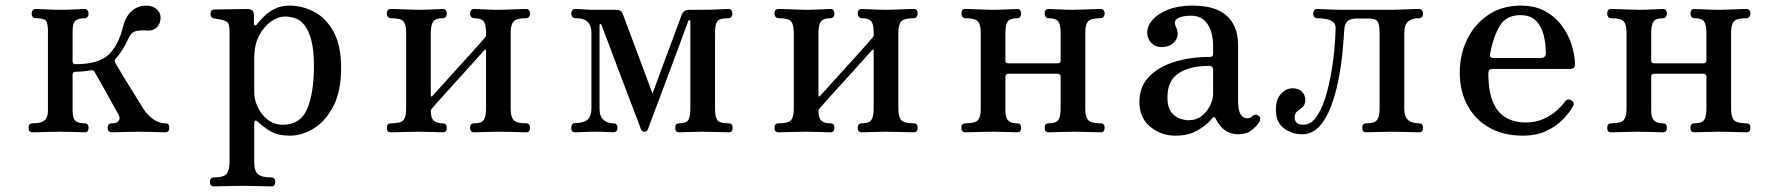

<svg xmlns="http://www.w3.org/2000/svg" viewBox="-20 -472 6343 685"><path d="M96 0Q82 0 82 -16Q82 -32 96 -32Q127 -32 139 -42.5Q151 -53 151 -77V-362Q151 -386 145 -396.5Q139 -407 107 -407Q100 -407 96.5 -412Q93 -417 93 -423Q93 -430 96.5 -435Q100 -440 107 -440Q118 -440 145 -438.5Q172 -437 196 -437Q221 -437 246.5 -438.5Q272 -440 282 -440Q289 -440 292.5 -435Q296 -430 296 -423Q296 -417 292.5 -412Q289 -407 282 -407Q260 -407 249.5 -398.5Q239 -390 239 -360V-253Q239 -243 250 -243Q331 -243 367 -276.5Q403 -310 420 -380Q430 -417 452 -434.5Q474 -452 501 -452Q524 -452 538.5 -439.5Q553 -427 553 -410Q553 -389 540.5 -375.5Q528 -362 507 -363Q478 -365 463 -360.5Q448 -356 440 -338Q430 -316 418 -296.5Q406 -277 393 -263Q387 -258 391 -248Q395 -242 409 -218Q423 -194 441 -165.5Q459 -137 473.5 -113Q488 -89 492 -83Q507 -60 527.5 -46Q548 -32 570 -32Q584 -32 584 -16Q584 0 570 0Q563 0 546 -0.5Q529 -1 509 -1.5Q489 -2 472 -2Q448 -2 418.5 -1Q389 0 379 0Q364 0 364 -16Q364 -32 379 -32Q397 -32 403.5 -41Q410 -50 403 -63Q400 -68 388 -89.5Q376 -111 361 -138Q346 -165 333.5 -187.5Q321 -210 317 -216Q314 -223 304 -221Q291 -219 277.5 -217.5Q264 -216 250 -216Q239 -216 239 -206V-79Q239 -49 249.5 -40.5Q260 -32 282 -32Q296 -32 296 -16Q296 0 282 0Q272 0 245.5 -1Q219 -2 195 -2Q179 -2 158.5 -1.5Q138 -1 120.5 -0.5Q103 0 96 0Z M743 193Q729 193 729 177Q729 161 743 161Q778 161 788.5 148Q799 135 799 106V-356Q799 -381 794 -389Q789 -397 775 -400Q769 -402 759.5 -403.5Q750 -405 744 -406Q731 -408 731 -422Q731 -438 745 -438Q748 -438 764 -438.5Q780 -439 801 -439Q822 -439 839 -439.5Q856 -440 862 -440Q886 -440 886 -419V-389Q886 -382 889.5 -381Q893 -380 897 -386Q905 -396 920 -411.5Q935 -427 958 -439.5Q981 -452 1013 -452Q1058 -452 1100.5 -430Q1143 -408 1170 -359Q1197 -310 1197 -229Q1197 -146 1169 -92.5Q1141 -39 1099 -13.5Q1057 12 1015 12Q971 12 944.5 -4Q918 -20 899 -38Q893 -44 890 -41.5Q887 -39 887 -34V108Q887 138 900.5 149.5Q914 161 948 161Q962 161 962 177Q962 193 948 193Q941 193 922 192.5Q903 192 881 191.5Q859 191 843 191Q827 191 806 191.5Q785 192 767.5 192.5Q750 193 743 193ZM990 -27Q1052 -27 1076 -84Q1100 -141 1100 -235Q1100 -294 1090.5 -329Q1081 -364 1066 -382.5Q1051 -401 1033 -407Q1015 -413 997 -413Q972 -413 946.5 -395Q921 -377 904 -344Q887 -311 887 -265V-143Q887 -117 899.5 -90Q912 -63 935 -45Q958 -27 990 -27Z M1375 0Q1360 0 1360 -16Q1360 -32 1375 -32Q1410 -32 1419.5 -43.5Q1429 -55 1429 -83V-356Q1429 -384 1419.5 -395.5Q1410 -407 1375 -407Q1368 -407 1364 -412Q1360 -417 1360 -423Q1360 -440 1375 -440Q1382 -440 1399 -439.5Q1416 -439 1436.5 -438Q1457 -437 1473 -437Q1497 -437 1523.5 -438.5Q1550 -440 1560 -440Q1574 -440 1574 -423Q1574 -417 1570.5 -412Q1567 -407 1560 -407Q1535 -407 1526 -395.5Q1517 -384 1517 -354V-132Q1517 -128 1519 -127.5Q1521 -127 1523 -130Q1525 -132 1544 -153Q1563 -174 1589.5 -203.5Q1616 -233 1643 -262.5Q1670 -292 1689 -313.5Q1708 -335 1710 -338Q1714 -342 1714 -348V-355Q1714 -385 1705.5 -396Q1697 -407 1672 -407Q1665 -407 1661 -412Q1657 -417 1657 -423Q1657 -440 1672 -440Q1682 -440 1708 -438.5Q1734 -437 1759 -437Q1775 -437 1795.5 -438Q1816 -439 1833.5 -439.5Q1851 -440 1857 -440Q1871 -440 1871 -423Q1871 -417 1867.5 -412Q1864 -407 1857 -407Q1823 -407 1812.5 -395.5Q1802 -384 1802 -356V-83Q1802 -55 1812.5 -43.5Q1823 -32 1857 -32Q1871 -32 1871 -16Q1871 0 1857 0Q1851 0 1833.5 -0.5Q1816 -1 1795.5 -1.5Q1775 -2 1759 -2Q1734 -2 1708 -1Q1682 0 1672 0Q1657 0 1657 -16Q1657 -32 1672 -32Q1697 -32 1705.5 -43.5Q1714 -55 1714 -85V-291Q1714 -294 1712 -295Q1710 -296 1708 -293Q1705 -290 1686.5 -269Q1668 -248 1641.5 -219Q1615 -190 1588.5 -160.5Q1562 -131 1543 -110Q1524 -89 1522 -86Q1517 -81 1517 -76Q1517 -51 1527.5 -41.5Q1538 -32 1560 -32Q1574 -32 1574 -16Q1574 0 1560 0Q1550 0 1523.5 -1Q1497 -2 1473 -2Q1457 -2 1436.5 -1.5Q1416 -1 1399 -0.5Q1382 0 1375 0Z M2032 0Q2018 0 2018 -16Q2018 -23 2021.5 -28Q2025 -33 2032 -33Q2064 -33 2077 -46Q2090 -59 2090 -84V-356Q2090 -379 2077.5 -393Q2065 -407 2033 -407Q2026 -407 2022 -412Q2018 -417 2018 -423Q2018 -430 2022 -435Q2026 -440 2033 -440Q2044 -440 2063 -438.5Q2082 -437 2106 -437H2177Q2198 -437 2202 -422Q2204 -417 2214.5 -388.5Q2225 -360 2240 -320.5Q2255 -281 2269.5 -241.5Q2284 -202 2295 -173Q2306 -144 2308 -138Q2311 -146 2321.5 -175Q2332 -204 2346.5 -243Q2361 -282 2375.5 -320.5Q2390 -359 2400 -386.5Q2410 -414 2412 -419Q2419 -437 2439 -437H2487Q2512 -437 2540.5 -438.5Q2569 -440 2579 -440Q2586 -440 2589.5 -435Q2593 -430 2593 -423Q2593 -417 2589.5 -412Q2586 -407 2579 -407Q2545 -407 2538 -394.5Q2531 -382 2531 -356V-83Q2531 -57 2538.5 -44.5Q2546 -32 2580 -32Q2594 -32 2594 -16Q2594 0 2580 0Q2570 0 2541 -1Q2512 -2 2487 -2Q2462 -2 2438 -1Q2414 0 2403 0Q2389 0 2389 -16Q2389 -32 2403 -32Q2429 -32 2436 -44.5Q2443 -57 2443 -85V-396Q2443 -400 2440 -400Q2437 -400 2436 -398Q2435 -396 2425 -368.5Q2415 -341 2399 -298Q2383 -255 2365 -207Q2347 -159 2331 -116Q2315 -73 2304 -44.5Q2293 -16 2292 -12Q2288 -2 2279 -2Q2270 -2 2266 -12Q2266 -14 2255.5 -41Q2245 -68 2229 -110.5Q2213 -153 2195 -200Q2177 -247 2161.5 -289Q2146 -331 2135.5 -357.5Q2125 -384 2125 -385Q2124 -387 2121.5 -386Q2119 -385 2119 -383V-84Q2119 -57 2133 -44.5Q2147 -32 2168 -32Q2183 -32 2183 -16Q2183 0 2168 0Q2158 0 2144.5 -1Q2131 -2 2106 -2Q2082 -2 2062.5 -1Q2043 0 2032 0Z M2758 0Q2743 0 2743 -16Q2743 -32 2758 -32Q2793 -32 2802.5 -43.5Q2812 -55 2812 -83V-356Q2812 -384 2802.5 -395.5Q2793 -407 2758 -407Q2751 -407 2747 -412Q2743 -417 2743 -423Q2743 -440 2758 -440Q2765 -440 2782 -439.5Q2799 -439 2819.5 -438Q2840 -437 2856 -437Q2880 -437 2906.5 -438.5Q2933 -440 2943 -440Q2957 -440 2957 -423Q2957 -417 2953.5 -412Q2950 -407 2943 -407Q2918 -407 2909 -395.5Q2900 -384 2900 -354V-132Q2900 -128 2902 -127.5Q2904 -127 2906 -130Q2908 -132 2927 -153Q2946 -174 2972.5 -203.5Q2999 -233 3026 -262.5Q3053 -292 3072 -313.5Q3091 -335 3093 -338Q3097 -342 3097 -348V-355Q3097 -385 3088.5 -396Q3080 -407 3055 -407Q3048 -407 3044 -412Q3040 -417 3040 -423Q3040 -440 3055 -440Q3065 -440 3091 -438.5Q3117 -437 3142 -437Q3158 -437 3178.5 -438Q3199 -439 3216.5 -439.5Q3234 -440 3240 -440Q3254 -440 3254 -423Q3254 -417 3250.5 -412Q3247 -407 3240 -407Q3206 -407 3195.5 -395.5Q3185 -384 3185 -356V-83Q3185 -55 3195.5 -43.5Q3206 -32 3240 -32Q3254 -32 3254 -16Q3254 0 3240 0Q3234 0 3216.5 -0.5Q3199 -1 3178.5 -1.5Q3158 -2 3142 -2Q3117 -2 3091 -1Q3065 0 3055 0Q3040 0 3040 -16Q3040 -32 3055 -32Q3080 -32 3088.5 -43.5Q3097 -55 3097 -85V-291Q3097 -294 3095 -295Q3093 -296 3091 -293Q3088 -290 3069.5 -269Q3051 -248 3024.5 -219Q2998 -190 2971.5 -160.5Q2945 -131 2926 -110Q2907 -89 2905 -86Q2900 -81 2900 -76Q2900 -51 2910.5 -41.5Q2921 -32 2943 -32Q2957 -32 2957 -16Q2957 0 2943 0Q2933 0 2906.5 -1Q2880 -2 2856 -2Q2840 -2 2819.5 -1.5Q2799 -1 2782 -0.5Q2765 0 2758 0Z M3424 0Q3410 0 3410 -16Q3410 -32 3424 -32Q3459 -32 3469 -43.5Q3479 -55 3479 -83V-356Q3479 -384 3469 -395.5Q3459 -407 3424 -407Q3417 -407 3413.5 -412Q3410 -417 3410 -423Q3410 -440 3424 -440Q3431 -440 3448.5 -439.5Q3466 -439 3486 -438Q3506 -437 3522 -437Q3547 -437 3573 -438.5Q3599 -440 3609 -440Q3623 -440 3623 -423Q3623 -417 3619.5 -412Q3616 -407 3609 -407Q3584 -407 3575.5 -395.5Q3567 -384 3567 -354V-255Q3567 -246 3579 -246H3752Q3764 -246 3764 -255V-354Q3764 -384 3755.5 -395.5Q3747 -407 3721 -407Q3714 -407 3710.5 -412Q3707 -417 3707 -423Q3707 -440 3721 -440Q3732 -440 3758 -438.5Q3784 -437 3809 -437Q3825 -437 3845 -438Q3865 -439 3882.5 -439.5Q3900 -440 3906 -440Q3921 -440 3921 -423Q3921 -417 3917 -412Q3913 -407 3906 -407Q3872 -407 3862 -395.5Q3852 -384 3852 -356V-83Q3852 -55 3862.5 -43.5Q3873 -32 3907 -32Q3921 -32 3921 -16Q3921 0 3907 0Q3901 0 3883.5 -0.5Q3866 -1 3845.5 -1.5Q3825 -2 3809 -2Q3784 -2 3758 -1Q3732 0 3721 0Q3707 0 3707 -16Q3707 -32 3721 -32Q3747 -32 3755.5 -43.5Q3764 -55 3764 -85V-199Q3764 -209 3752 -209H3579Q3567 -209 3567 -199V-77Q3567 -52 3577 -42Q3587 -32 3609 -32Q3623 -32 3623 -16Q3623 0 3609 0Q3599 0 3573 -1Q3547 -2 3522 -2Q3506 -2 3486 -1.5Q3466 -1 3448.5 -0.5Q3431 0 3424 0Z M4174 12Q4122 12 4083.5 -20Q4045 -52 4045 -109Q4045 -162 4078.5 -197.5Q4112 -233 4169.5 -251Q4227 -269 4297 -269Q4308 -269 4308 -279V-307Q4308 -357 4288 -386.5Q4268 -416 4229 -416Q4197 -416 4181.5 -406.5Q4166 -397 4175 -377Q4189 -347 4172.5 -325.5Q4156 -304 4124 -304Q4102 -304 4087.5 -319Q4073 -334 4073 -356Q4073 -380 4092.5 -402Q4112 -424 4148.5 -438Q4185 -452 4234 -452Q4318 -452 4357.5 -415Q4397 -378 4397 -313V-115Q4397 -79 4406 -64.5Q4415 -50 4428 -50Q4436 -50 4441 -52.5Q4446 -55 4450 -59Q4460 -68 4472 -58Q4480 -50 4473 -37Q4462 -20 4444 -6.5Q4426 7 4398 7Q4345 7 4318 -47Q4312 -61 4303 -48Q4289 -29 4255.5 -8.5Q4222 12 4174 12ZM4220 -43Q4248 -43 4267.5 -58.5Q4287 -74 4297.5 -96Q4308 -118 4308 -137V-222Q4308 -237 4294 -237Q4226 -237 4185.5 -211Q4145 -185 4145 -125Q4145 -89 4159 -71.5Q4173 -54 4190.5 -48.5Q4208 -43 4220 -43Z M4625 7Q4589 7 4560.5 -14.5Q4532 -36 4532 -80Q4532 -118 4550.5 -137.5Q4569 -157 4591 -157Q4613 -157 4625 -145Q4637 -133 4637 -116Q4637 -99 4627.5 -90.5Q4618 -82 4608.5 -75Q4599 -68 4599 -53Q4599 -42 4605.5 -34.5Q4612 -27 4631 -27Q4659 -27 4680 -60Q4701 -93 4715 -146Q4729 -199 4736.5 -258.5Q4744 -318 4745 -371Q4747 -407 4678 -407Q4672 -407 4668.5 -412Q4665 -417 4665 -423Q4665 -430 4668.5 -435Q4672 -440 4678 -440Q4689 -440 4718.5 -438.5Q4748 -437 4776 -437H4943Q4960 -437 4980.5 -438Q5001 -439 5018.5 -439.5Q5036 -440 5043 -440Q5050 -440 5053.5 -435Q5057 -430 5057 -423Q5057 -417 5053.5 -412Q5050 -407 5043 -407Q5018 -407 5004 -395.5Q4990 -384 4990 -354V-85Q4990 -55 5004 -43.5Q5018 -32 5043 -32Q5057 -32 5057 -16Q5057 0 5043 0Q5032 0 5001 -1Q4970 -2 4945 -2Q4921 -2 4893 -1Q4865 0 4854 0Q4840 0 4840 -16Q4840 -32 4854 -32Q4883 -32 4892.5 -43.5Q4902 -55 4902 -83V-356Q4902 -384 4895 -395Q4888 -406 4862 -406H4821Q4799 -406 4788 -397Q4777 -388 4776 -365Q4774 -332 4769.5 -284.5Q4765 -237 4755 -186.5Q4745 -136 4728.5 -92Q4712 -48 4686.5 -20.5Q4661 7 4625 7Z M5412 12Q5344 12 5293.5 -16.5Q5243 -45 5215.5 -96Q5188 -147 5188 -213Q5188 -278 5214.5 -332Q5241 -386 5290 -419Q5339 -452 5406 -452Q5456 -452 5492.5 -432Q5529 -412 5552.5 -380Q5576 -348 5587.5 -311Q5599 -274 5599 -241Q5599 -226 5580 -226H5305Q5290 -226 5290 -211Q5290 -144 5307.5 -105.5Q5325 -67 5355 -51Q5385 -35 5422 -35Q5458 -35 5485.5 -47Q5513 -59 5532.5 -76.5Q5552 -94 5563 -109Q5573 -123 5587 -113Q5600 -105 5591 -91Q5579 -70 5556 -46Q5533 -22 5497.5 -5Q5462 12 5412 12ZM5309 -265H5476Q5495 -265 5495 -282Q5495 -317 5487 -348Q5479 -379 5459.5 -398.5Q5440 -418 5404 -418Q5353 -418 5330 -378.5Q5307 -339 5296 -279Q5293 -265 5309 -265Z M5728 0Q5714 0 5714 -16Q5714 -32 5728 -32Q5763 -32 5773 -43.5Q5783 -55 5783 -83V-356Q5783 -384 5773 -395.5Q5763 -407 5728 -407Q5721 -407 5717.5 -412Q5714 -417 5714 -423Q5714 -440 5728 -440Q5735 -440 5752.5 -439.5Q5770 -439 5790 -438Q5810 -437 5826 -437Q5851 -437 5877 -438.5Q5903 -440 5913 -440Q5927 -440 5927 -423Q5927 -417 5923.5 -412Q5920 -407 5913 -407Q5888 -407 5879.5 -395.5Q5871 -384 5871 -354V-255Q5871 -246 5883 -246H6056Q6068 -246 6068 -255V-354Q6068 -384 6059.5 -395.5Q6051 -407 6025 -407Q6018 -407 6014.5 -412Q6011 -417 6011 -423Q6011 -440 6025 -440Q6036 -440 6062 -438.5Q6088 -437 6113 -437Q6129 -437 6149 -438Q6169 -439 6186.5 -439.5Q6204 -440 6210 -440Q6225 -440 6225 -423Q6225 -417 6221 -412Q6217 -407 6210 -407Q6176 -407 6166 -395.5Q6156 -384 6156 -356V-83Q6156 -55 6166.5 -43.5Q6177 -32 6211 -32Q6225 -32 6225 -16Q6225 0 6211 0Q6205 0 6187.5 -0.5Q6170 -1 6149.5 -1.5Q6129 -2 6113 -2Q6088 -2 6062 -1Q6036 0 6025 0Q6011 0 6011 -16Q6011 -32 6025 -32Q6051 -32 6059.5 -43.5Q6068 -55 6068 -85V-199Q6068 -209 6056 -209H5883Q5871 -209 5871 -199V-77Q5871 -52 5881 -42Q5891 -32 5913 -32Q5927 -32 5927 -16Q5927 0 5913 0Q5903 0 5877 -1Q5851 -2 5826 -2Q5810 -2 5790 -1.5Q5770 -1 5752.5 -0.5Q5735 0 5728 0Z"/></svg>

Font: Zen Old Mincho Medium
Style: Regular
Weight: 500
Designer: Yoshimichi Ohira
Foundry: Positype
Version: Version 1.500